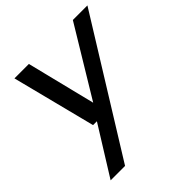

<svg xmlns="http://www.w3.org/2000/svg" viewBox="-196 -634 988 988"><g transform="rotate(-45 298.0 -140.5)"><path d="M44 220 209 -45H181L65 -501H170L263 -126L490 -501H596L149 220Z"/></g></svg>

Font: DM Sans 17pt Medium
Style: Italic
Weight: 500
Italic angle: -10°
Version: Version 4.004;gftools[0.9.30]